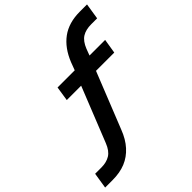

<svg xmlns="http://www.w3.org/2000/svg" viewBox="-275 -873 1221 1221"><g transform="rotate(-45 336.0 -262.5)"><path d="M-35 190 -18 83H39Q84 83 116 63.5Q148 44 168 -7L324 -398L346 -376H186L201 -474H377L348 -454L375 -526Q412 -619 477.5 -667Q543 -715 642 -715H707L690 -607H637Q588 -607 556.5 -587.5Q525 -568 505 -518L481 -454L466 -474H629L613 -376H431L458 -399L298 2Q274 65 236 107Q198 149 148 169.5Q98 190 31 190Z"/></g></svg>

Font: Nunito Sans 10pt SemiExpanded
Style: Bold Italic
Weight: 700
Width: 6
Italic angle: -9°
Designer: Vernon Adams
Foundry: Vernon Adams
Version: Version 3.101;gftools[0.9.27]